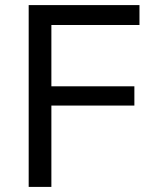

<svg xmlns="http://www.w3.org/2000/svg" viewBox="-20 -733 614 753"><path d="M92.5 0V-713H527V-635H181.5V-394.5H507V-319H181.5V0Z"/></svg>

Font: Commissioner
Style: Regular
Weight: 400
Designer: Kostas Bartsokas
Foundry: Kostas Bartsokas
Version: Version 1.000; ttfautohint (v1.8.3)